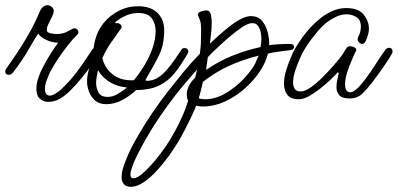

<svg xmlns="http://www.w3.org/2000/svg" viewBox="-34 -378 1531 739"><path d="M152 14Q133 14 119.5 2Q106 -10 106 -36Q106 -57 114 -79.5Q122 -102 129 -115Q145 -147 163 -174.5Q181 -202 190 -214Q172 -213 147.5 -223Q123 -233 113 -249Q100 -230 76 -187.5Q52 -145 15 -98Q9 -90 1 -90Q-14 -90 -14 -103Q-14 -108 -11 -112Q4 -133 26.5 -166.5Q49 -200 70.5 -236.5Q92 -273 105 -302Q109 -311 113.5 -321Q118 -331 122 -340Q126 -347 133 -352.5Q140 -358 149 -358Q157 -358 165 -351.5Q173 -345 173 -337Q173 -328 166.5 -314.5Q160 -301 153 -287Q146 -273 146 -262Q146 -253 161 -250Q176 -247 183 -247Q210 -247 228 -258Q246 -269 253 -269Q259 -269 263.5 -264.5Q268 -260 268 -255Q268 -248 262 -243Q248 -230 229 -206Q210 -182 191 -154Q172 -126 158 -99Q154 -89 146.5 -71Q139 -53 139 -37Q139 -10 158 -10Q166 -10 176.5 -16Q187 -22 197 -30Q221 -52 239.5 -73.5Q258 -95 277 -122Q296 -149 321 -187Q325 -194 335 -194Q348 -194 348 -182Q348 -176 342 -165Q328 -140 305.5 -110Q283 -80 259.5 -53.5Q236 -27 218 -13Q186 14 152 14Z M375 23Q348 23 332 9Q316 -5 308.5 -25.5Q301 -46 301 -64Q301 -88 310 -117.5Q319 -147 326 -158Q326 -161 325.5 -164.5Q325 -168 325 -171Q325 -198 333 -227Q342 -261 365 -289.5Q388 -318 422.5 -336Q457 -354 498 -354Q546 -354 572 -328.5Q598 -303 598 -262Q598 -205 577.5 -164Q557 -123 534 -85Q530 -77 527 -72Q524 -67 533 -67Q562 -67 590 -91Q618 -115 661 -182Q664 -187 667 -190Q670 -193 676 -193H678Q689 -193 691 -180Q691 -177 689 -173Q664 -129 638.5 -97Q613 -65 578 -48.5Q543 -32 490 -31Q469 -11 438.5 6Q408 23 375 23ZM471 -69H481Q502 -94 521.5 -126Q541 -158 553 -192.5Q565 -227 565 -258Q565 -287 550 -307.5Q535 -328 498 -328Q473 -328 449.5 -317.5Q426 -307 409 -292L412 -288Q414 -289 418 -289Q424 -289 429 -284.5Q434 -280 434 -275Q434 -272 433 -270Q432 -268 430 -266Q413 -241 397 -219Q381 -197 367 -169Q364 -162 360 -155Q368 -118 397.5 -93.5Q427 -69 471 -69ZM381 -5Q401 -5 421 -17.5Q441 -30 455 -41Q379 -49 343 -108Q342 -101 339 -87Q336 -73 336 -59Q336 -39 345 -22Q354 -5 381 -5Z M470 341Q451 341 442.5 330.5Q434 320 434 304Q434 284 442.5 259.5Q451 235 462.5 210Q474 185 485 166Q496 147 501 138Q526 95 554 54Q582 13 613 -27Q642 -64 672 -100.5Q702 -137 735 -171Q738 -189 739 -208Q740 -227 740 -246Q740 -257 740 -267Q740 -277 739 -286Q738 -294 735 -302Q732 -310 729 -317Q729 -319 728.5 -321Q728 -323 728 -324Q728 -330 740 -334Q752 -338 759 -338Q775 -338 778 -320.5Q781 -303 781 -292Q781 -271 778.5 -250.5Q776 -230 774 -210Q785 -221 804.5 -238.5Q824 -256 846.5 -274Q869 -292 891.5 -304Q914 -316 932 -316Q961 -316 976.5 -295.5Q992 -275 997.5 -249Q1003 -223 1002 -204Q1011 -206 1036.5 -207.5Q1062 -209 1078 -209Q1091 -209 1094.5 -205.5Q1098 -202 1098 -197Q1098 -194 1095 -190Q1092 -186 1084 -185Q1072 -184 1054.5 -181.5Q1037 -179 1021 -176.5Q1005 -174 997 -171Q989 -137 965 -101.5Q941 -66 906 -35.5Q871 -5 830 13.5Q789 32 747 32Q735 32 721 29L715 44Q700 78 675.5 125.5Q651 173 619 218Q610 230 594 250.5Q578 271 557.5 291.5Q537 312 514 326.5Q491 341 470 341ZM759 -109Q808 -142 859 -163Q910 -184 969 -197Q972 -214 972 -230Q972 -240 969.5 -253.5Q967 -267 959.5 -278Q952 -289 937 -289Q921 -289 896.5 -272.5Q872 -256 845.5 -233Q819 -210 797 -189Q775 -168 766 -158ZM755 4Q795 4 833.5 -18.5Q872 -41 902.5 -73Q933 -105 948 -133Q952 -141 955 -149Q958 -157 962 -164Q899 -148 847.5 -124.5Q796 -101 747 -63Q743 -47 739.5 -31.5Q736 -16 731 0Q740 4 755 4ZM479 308Q493 308 511.5 292.5Q530 277 549.5 255Q569 233 584 213Q599 193 605 184Q636 137 659 88.5Q682 40 690 9Q687 4 686 -2Q685 -8 685 -14Q685 -32 694 -49Q703 -66 717 -79Q719 -86 721 -94Q723 -102 724 -110Q696 -78 676.5 -55Q657 -32 640 -10Q609 30 581 71Q553 112 528 156Q523 165 513 183Q503 201 492.5 222.5Q482 244 475 263.5Q468 283 468 295Q468 308 479 308Z M1117 4Q1084 4 1071.5 -13.5Q1059 -31 1059 -56Q1059 -80 1067 -106Q1075 -132 1084.5 -154.5Q1094 -177 1100 -188Q1118 -219 1140.5 -248Q1163 -277 1189 -299Q1215 -322 1242.5 -334.5Q1270 -347 1298 -347Q1346 -347 1366 -321.5Q1386 -296 1386 -267Q1386 -257 1383 -246Q1379 -231 1373.5 -220Q1368 -209 1360 -209Q1353 -209 1347 -216Q1341 -223 1343 -230Q1345 -237 1348.5 -244Q1352 -251 1353 -258Q1354 -263 1354.5 -267Q1355 -271 1355 -275Q1355 -302 1337.5 -312.5Q1320 -323 1300 -323Q1277 -323 1252.5 -310Q1228 -297 1210 -280Q1188 -258 1166 -229Q1144 -200 1128 -170Q1126 -165 1117.5 -146Q1109 -127 1101.5 -103.5Q1094 -80 1094 -60Q1094 -46 1100.5 -36Q1107 -26 1123 -26Q1140 -26 1162.5 -42Q1185 -58 1208.5 -81.5Q1232 -105 1251 -127Q1270 -149 1279 -161Q1285 -169 1290.5 -178.5Q1296 -188 1302 -196Q1305 -200 1314 -200Q1322 -200 1330.5 -195.5Q1339 -191 1337 -183Q1333 -176 1322.5 -152.5Q1312 -129 1303 -101.5Q1294 -74 1294 -53Q1294 -27 1310 -23Q1321 -21 1333.5 -31Q1346 -41 1356.5 -54Q1367 -67 1372 -73Q1393 -101 1411.5 -130.5Q1430 -160 1449 -186Q1455 -194 1463 -194Q1477 -194 1477 -179Q1477 -174 1464 -153.5Q1451 -133 1432.5 -107Q1414 -81 1398 -60Q1382 -39 1362 -19Q1342 1 1311 1Q1282 1 1271.5 -12Q1261 -25 1261 -41Q1261 -55 1264 -70.5Q1267 -86 1270 -97L1266 -100Q1257 -89 1239 -72Q1221 -55 1199 -37.5Q1177 -20 1155.5 -8Q1134 4 1117 4Z"/></svg>

Font: Ms Madi
Style: Regular
Weight: 400
Designer: Robert E. Leuschke
Foundry: Robert E. Leuschke
Version: Version 1.010; ttfautohint (v1.8.3)